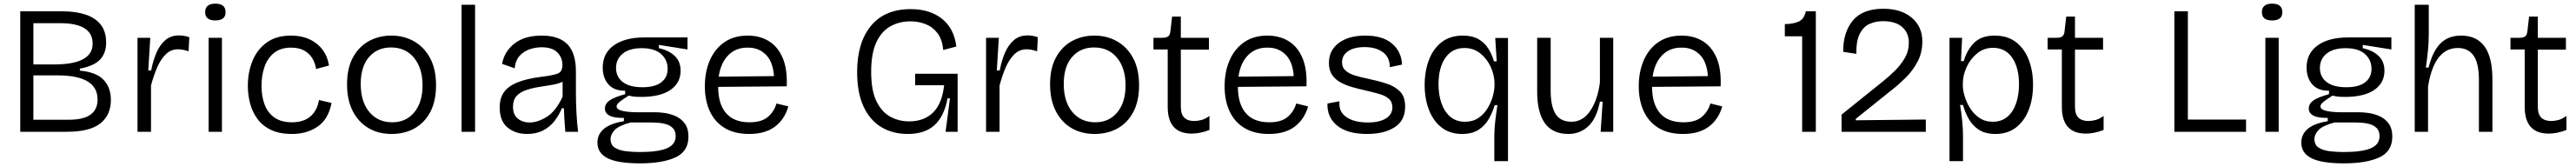

<svg xmlns="http://www.w3.org/2000/svg" viewBox="-20 -722 14127 915"><path d="M91 0V-660H323Q394 -660 448 -642.5Q502 -625 532 -587.5Q562 -550 562 -488Q562 -430 528 -395Q494 -360 418 -346V-335Q508 -327 548 -284.5Q588 -242 588 -175Q588 -92 530.5 -46Q473 0 346 0ZM163 -369H277Q488 -369 488 -483Q488 -595 310 -595H163ZM163 -66H359Q515 -66 515 -177Q515 -309 296 -309H163Z M734 0V-515H804L793 -336H809Q819 -390 838 -433.5Q857 -477 887 -502.5Q917 -528 962 -528Q973 -528 987 -526Q1001 -524 1018 -518L1014 -441Q999 -446 984.5 -449Q970 -452 957 -452Q917 -452 889 -424.5Q861 -397 841.5 -352Q822 -307 808 -253V0Z M1124 0V-515H1197V0ZM1161 -610Q1105 -610 1105 -655Q1105 -702 1161 -702Q1217 -702 1217 -655Q1217 -610 1161 -610Z M1581 12Q1513 12 1466.5 -10Q1420 -32 1392 -70Q1364 -108 1351.5 -155Q1339 -202 1339 -252Q1339 -326 1364.5 -388.5Q1390 -451 1442.5 -489Q1495 -527 1575 -527Q1660 -527 1716 -483Q1772 -439 1784 -363L1713 -344Q1710 -370 1695.5 -397.5Q1681 -425 1651.5 -443Q1622 -461 1575 -461Q1520 -461 1484 -433Q1448 -405 1431 -357.5Q1414 -310 1414 -252Q1414 -194 1431 -149Q1448 -104 1485 -78Q1522 -52 1581 -52Q1644 -52 1681.5 -83.5Q1719 -115 1729 -174L1798 -158Q1781 -69 1722 -28.5Q1663 12 1581 12Z M2128 12Q2055 12 2000 -20.5Q1945 -53 1914 -114Q1883 -175 1883 -260Q1883 -349 1916 -408.5Q1949 -468 2004 -497.5Q2059 -527 2126 -527Q2195 -527 2250.5 -495.5Q2306 -464 2338.5 -403.5Q2371 -343 2371 -255Q2371 -167 2339 -107.5Q2307 -48 2252 -18Q2197 12 2128 12ZM2131 -52Q2207 -52 2252 -107Q2297 -162 2297 -254Q2297 -348 2250.5 -405Q2204 -462 2124 -462Q2049 -462 2003.5 -409.5Q1958 -357 1958 -262Q1958 -165 2005 -108.5Q2052 -52 2131 -52Z M2511 0V-696H2585V0Z M2870 12Q2806 12 2763 -23.5Q2720 -59 2720 -134Q2720 -182 2742 -215Q2764 -248 2815 -269.5Q2866 -291 2954 -302Q3013 -309 3038.5 -319Q3064 -329 3064 -366Q3064 -406 3036.5 -434.5Q3009 -463 2949 -463Q2919 -463 2887 -453Q2855 -443 2831 -418Q2807 -393 2802 -348L2733 -372Q2746 -441 2801.5 -484Q2857 -527 2951 -527Q3045 -527 3091.5 -479.5Q3138 -432 3138 -330V-207Q3138 -161 3141 -103Q3144 -45 3150 0H3080Q3077 -34 3075 -65Q3073 -96 3072 -129H3061Q3046 -92 3021 -59.5Q2996 -27 2958.5 -7.5Q2921 12 2870 12ZM2885 -51Q2929 -51 2978.5 -82Q3028 -113 3065 -192V-274Q3039 -262 3004 -256.5Q2969 -251 2932.5 -245Q2896 -239 2864 -228Q2832 -217 2812.5 -196Q2793 -175 2793 -137Q2793 -94 2819 -72.5Q2845 -51 2885 -51Z M3489 173Q3368 173 3312 145Q3256 117 3256 59Q3256 14 3291.5 -16Q3327 -46 3401 -58V-76Q3348 -75 3322.5 -88.5Q3297 -102 3297 -127Q3297 -154 3323 -172Q3349 -190 3408 -206V-225Q3348 -224 3316.5 -259.5Q3285 -295 3285 -352Q3285 -430 3346 -473.5Q3407 -517 3514 -517H3750V-451L3593 -476V-458Q3648 -446 3680 -415.5Q3712 -385 3712 -334Q3712 -268 3656.5 -229.5Q3601 -191 3495 -191Q3480 -191 3464.5 -192Q3449 -193 3427 -198Q3398 -180 3379.5 -165.5Q3361 -151 3361 -139Q3361 -126 3379 -119Q3397 -112 3422.5 -109.5Q3448 -107 3469 -107H3574Q3594 -107 3624 -103Q3654 -99 3684 -86Q3714 -73 3734.5 -46Q3755 -19 3755 27Q3755 107 3684.5 140Q3614 173 3489 173ZM3503 -244Q3571 -244 3606 -271Q3641 -298 3641 -345Q3641 -394 3605 -426Q3569 -458 3499 -458Q3431 -458 3394.5 -428Q3358 -398 3358 -350Q3358 -301 3395 -272.5Q3432 -244 3503 -244ZM3487 111Q3589 111 3637 90.5Q3685 70 3685 24Q3685 -4 3670 -19.5Q3655 -35 3633 -41.5Q3611 -48 3588.5 -49.5Q3566 -51 3551 -51H3438Q3374 -34 3351 -10Q3328 14 3328 40Q3328 71 3350 86Q3372 101 3408.5 106Q3445 111 3487 111Z M4088 12Q4008 12 3954 -20.5Q3900 -53 3872.5 -112Q3845 -171 3845 -249Q3845 -329 3872.5 -392Q3900 -455 3952.5 -491Q4005 -527 4080 -527Q4145 -527 4194.5 -497.5Q4244 -468 4271 -406.5Q4298 -345 4294 -249L3918 -246Q3918 -153 3961 -102.5Q4004 -52 4090 -52Q4155 -52 4189.5 -80.5Q4224 -109 4238 -155L4303 -139Q4282 -67 4228.5 -27.5Q4175 12 4088 12ZM4080 -461Q4016 -462 3974 -420Q3932 -378 3921 -302L4224 -305Q4219 -383 4179.5 -422.5Q4140 -462 4080 -461Z M4957 12Q4876 12 4813.5 -25Q4751 -62 4715.5 -137.5Q4680 -213 4680 -328Q4680 -488 4755.5 -580Q4831 -672 4974 -672Q5079 -672 5145.5 -619Q5212 -566 5224 -467L5152 -448Q5147 -506 5120.5 -540.5Q5094 -575 5055 -590Q5016 -605 4973 -605Q4910 -605 4861 -577Q4812 -549 4784.5 -488.5Q4757 -428 4757 -329Q4757 -225 4786.5 -166Q4816 -107 4863 -82Q4910 -57 4965 -57Q5047 -57 5096.5 -105.5Q5146 -154 5157 -255H4998V-318H5231V0H5165L5189 -183H5176Q5157 -84 5104 -36Q5051 12 4957 12Z M5387 0V-515H5457L5446 -336H5462Q5472 -390 5491 -433.5Q5510 -477 5540 -502.5Q5570 -528 5615 -528Q5626 -528 5640 -526Q5654 -524 5671 -518L5667 -441Q5652 -446 5637.5 -449Q5623 -452 5610 -452Q5570 -452 5542 -424.5Q5514 -397 5494.5 -352Q5475 -307 5461 -253V0Z M5983 12Q5910 12 5855 -20.5Q5800 -53 5769 -114Q5738 -175 5738 -260Q5738 -349 5771 -408.5Q5804 -468 5859 -497.5Q5914 -527 5981 -527Q6050 -527 6105.5 -495.5Q6161 -464 6193.5 -403.5Q6226 -343 6226 -255Q6226 -167 6194 -107.5Q6162 -48 6107 -18Q6052 12 5983 12ZM5986 -52Q6062 -52 6107 -107Q6152 -162 6152 -254Q6152 -348 6105.5 -405Q6059 -462 5979 -462Q5904 -462 5858.5 -409.5Q5813 -357 5813 -262Q5813 -165 5860 -108.5Q5907 -52 5986 -52Z M6515 10Q6383 10 6383 -137V-451H6305V-515H6353Q6376 -515 6386 -523Q6396 -531 6398 -552L6407 -631H6455V-515H6609V-450H6455V-137Q6455 -96 6474 -77.5Q6493 -59 6528 -59Q6547 -59 6568 -64.5Q6589 -70 6612 -87V-10Q6584 1 6559.5 5.5Q6535 10 6515 10Z M6938 12Q6858 12 6804 -20.5Q6750 -53 6722.5 -112Q6695 -171 6695 -249Q6695 -329 6722.5 -392Q6750 -455 6802.5 -491Q6855 -527 6930 -527Q6995 -527 7044.5 -497.5Q7094 -468 7121 -406.5Q7148 -345 7144 -249L6768 -246Q6768 -153 6811 -102.5Q6854 -52 6940 -52Q7005 -52 7039.5 -80.5Q7074 -109 7088 -155L7153 -139Q7132 -67 7078.5 -27.5Q7025 12 6938 12ZM6930 -461Q6866 -462 6824 -420Q6782 -378 6771 -302L7074 -305Q7069 -383 7029.5 -422.5Q6990 -462 6930 -461Z M7477 12Q7368 12 7312 -34Q7256 -80 7259 -155L7325 -167Q7319 -111 7362 -81Q7405 -51 7480 -51Q7544 -51 7579.5 -73Q7615 -95 7615 -134Q7615 -164 7595.5 -181Q7576 -198 7542 -207.5Q7508 -217 7465 -227Q7429 -235 7394 -245Q7359 -255 7330 -271Q7301 -287 7284 -312.5Q7267 -338 7267 -377Q7267 -446 7321 -486.5Q7375 -527 7467 -527Q7562 -527 7613.5 -483Q7665 -439 7668 -368L7601 -354Q7601 -408 7563 -436Q7525 -464 7463 -464Q7405 -464 7372 -441.5Q7339 -419 7339 -381Q7339 -352 7358.5 -335Q7378 -318 7411 -308Q7444 -298 7484 -290Q7537 -279 7583 -264Q7629 -249 7657 -220.5Q7685 -192 7685 -138Q7685 -61 7627 -24.5Q7569 12 7477 12Z M8174 161V23Q8174 -16 8179.5 -62Q8185 -108 8191 -146H8176Q8165 -108 8144.5 -71.5Q8124 -35 8088.5 -11.5Q8053 12 7997 12Q7931 12 7885.5 -23Q7840 -58 7816 -119Q7792 -180 7792 -257Q7792 -331 7815 -392.5Q7838 -454 7884.5 -490.5Q7931 -527 8002 -527Q8053 -527 8087 -507.5Q8121 -488 8141 -456Q8161 -424 8172 -386H8187L8179 -514H8249V161ZM8013 -55Q8056 -55 8086.5 -75.5Q8117 -96 8136.5 -128Q8156 -160 8165.5 -194Q8175 -228 8175 -254V-264Q8175 -310 8154.5 -355Q8134 -400 8097 -429.5Q8060 -459 8010 -459Q7943 -459 7905.5 -405Q7868 -351 7868 -260Q7868 -202 7884.5 -155.5Q7901 -109 7933 -82Q7965 -55 8013 -55Z M8580 12Q8409 12 8409 -221V-515H8483V-226Q8483 -140 8510 -97.5Q8537 -55 8597 -55Q8660 -55 8700.5 -115.5Q8741 -176 8753 -270V-515H8826V0H8757L8768 -165H8753Q8735 -73 8689.5 -30.5Q8644 12 8580 12Z M9209 12Q9129 12 9075 -20.5Q9021 -53 8993.5 -112Q8966 -171 8966 -249Q8966 -329 8993.5 -392Q9021 -455 9073.5 -491Q9126 -527 9201 -527Q9266 -527 9315.5 -497.5Q9365 -468 9392 -406.5Q9419 -345 9415 -249L9039 -246Q9039 -153 9082 -102.5Q9125 -52 9211 -52Q9276 -52 9310.5 -80.5Q9345 -109 9359 -155L9424 -139Q9403 -67 9349.5 -27.5Q9296 12 9209 12ZM9201 -461Q9137 -462 9095 -420Q9053 -378 9042 -302L9345 -305Q9340 -383 9300.5 -422.5Q9261 -462 9201 -461Z M9862 0V-523H9767V-590Q9811 -590 9842 -603.5Q9873 -617 9882 -660H9937V0Z M10078 0V-94L10306 -277Q10337 -302 10370 -334Q10403 -366 10425 -404.5Q10447 -443 10447 -489Q10447 -541 10411 -573.5Q10375 -606 10305 -606Q10266 -606 10232.5 -591.5Q10199 -577 10178.5 -538Q10158 -499 10159 -427L10087 -438Q10086 -544 10139.5 -609Q10193 -674 10307 -674Q10405 -674 10463 -625Q10521 -576 10521 -495Q10521 -433 10494.5 -383.5Q10468 -334 10429.5 -296Q10391 -258 10356 -231L10156 -71V-63L10540 -67V0Z M10670 161V-515H10739L10733 -387H10748Q10765 -447 10804.5 -487Q10844 -527 10917 -527Q10989 -527 11035.5 -490.5Q11082 -454 11105 -393Q11128 -332 11128 -258Q11128 -180 11104 -119Q11080 -58 11034 -23Q10988 12 10922 12Q10866 12 10830.5 -11.5Q10795 -35 10774.5 -72Q10754 -109 10744 -147H10728Q10735 -106 10739.5 -61Q10744 -16 10744 23V161ZM10908 -55Q10955 -55 10987 -82Q11019 -109 11035 -155.5Q11051 -202 11051 -261Q11051 -352 11013.5 -406Q10976 -460 10909 -460Q10859 -460 10822 -430Q10785 -400 10764 -355Q10743 -310 10743 -264V-254Q10743 -228 10753 -194.5Q10763 -161 10783 -129Q10803 -97 10834 -76Q10865 -55 10908 -55Z M11418 10Q11286 10 11286 -137V-451H11208V-515H11256Q11279 -515 11289 -523Q11299 -531 11301 -552L11310 -631H11358V-515H11512V-450H11358V-137Q11358 -96 11377 -77.5Q11396 -59 11431 -59Q11450 -59 11471 -64.5Q11492 -70 11515 -87V-10Q11487 1 11462.5 5.5Q11438 10 11418 10Z M11903 0V-660H11977V-67H12296V0Z M12402 0V-515H12475V0ZM12439 -610Q12383 -610 12383 -655Q12383 -702 12439 -702Q12495 -702 12495 -655Q12495 -610 12439 -610Z M12832 173Q12711 173 12655 145Q12599 117 12599 59Q12599 14 12634.5 -16Q12670 -46 12744 -58V-76Q12691 -75 12665.5 -88.5Q12640 -102 12640 -127Q12640 -154 12666 -172Q12692 -190 12751 -206V-225Q12691 -224 12659.5 -259.5Q12628 -295 12628 -352Q12628 -430 12689 -473.5Q12750 -517 12857 -517H13093V-451L12936 -476V-458Q12991 -446 13023 -415.5Q13055 -385 13055 -334Q13055 -268 12999.5 -229.5Q12944 -191 12838 -191Q12823 -191 12807.5 -192Q12792 -193 12770 -198Q12741 -180 12722.5 -165.5Q12704 -151 12704 -139Q12704 -126 12722 -119Q12740 -112 12765.5 -109.5Q12791 -107 12812 -107H12917Q12937 -107 12967 -103Q12997 -99 13027 -86Q13057 -73 13077.5 -46Q13098 -19 13098 27Q13098 107 13027.5 140Q12957 173 12832 173ZM12846 -244Q12914 -244 12949 -271Q12984 -298 12984 -345Q12984 -394 12948 -426Q12912 -458 12842 -458Q12774 -458 12737.5 -428Q12701 -398 12701 -350Q12701 -301 12738 -272.5Q12775 -244 12846 -244ZM12830 111Q12932 111 12980 90.5Q13028 70 13028 24Q13028 -4 13013 -19.5Q12998 -35 12976 -41.5Q12954 -48 12931.5 -49.5Q12909 -51 12894 -51H12781Q12717 -34 12694 -10Q12671 14 12671 40Q12671 71 12693 86Q12715 101 12751.5 106Q12788 111 12830 111Z M13221 0V-696H13298V-535Q13298 -490 13293.5 -444.5Q13289 -399 13282 -352H13297Q13319 -441 13362 -484Q13405 -527 13475 -527Q13647 -527 13647 -288V0H13573V-283Q13573 -376 13543.5 -417.5Q13514 -459 13458 -459Q13410 -459 13376.5 -431.5Q13343 -404 13323 -356Q13303 -308 13294 -247V0Z M13956 10Q13824 10 13824 -137V-451H13746V-515H13794Q13817 -515 13827 -523Q13837 -531 13839 -552L13848 -631H13896V-515H14050V-450H13896V-137Q13896 -96 13915 -77.5Q13934 -59 13969 -59Q13988 -59 14009 -64.5Q14030 -70 14053 -87V-10Q14025 1 14000.5 5.5Q13976 10 13956 10Z"/></svg>

Font: Bricolage Grotesque 12pt Light
Style: Regular
Weight: 300
Designer: Mathieu Triay
Foundry: Atelier Triay
Version: Version 1.001; ttfautohint (v1.8.4.7-5d5b);gftools[0.9.33.de